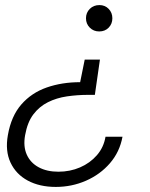

<svg xmlns="http://www.w3.org/2000/svg" viewBox="-20 -558 592 757"><path d="M374 -323 354 -184H328Q285 -184 244 -178Q203 -172 169 -155Q135 -138 111.5 -107Q88 -76 79 -25Q71 19 85.5 51.5Q100 84 132.5 101.5Q165 119 210 119Q256 119 295.5 102Q335 85 362 54Q389 23 396 -19H463Q452 41 413.5 85.5Q375 130 319 154.5Q263 179 200 179Q136 179 89.5 154Q43 129 21.5 83Q0 37 11 -25Q24 -100 64 -146Q104 -192 164 -213Q224 -234 296 -234L314 -323ZM372 -538Q394 -538 408.5 -523Q423 -508 423 -486Q423 -464 408.5 -449Q394 -434 371 -434Q349 -434 334 -449Q319 -464 319 -486Q319 -508 334 -523Q349 -538 372 -538Z"/></svg>

Font: DM Sans 9pt Light
Style: Italic
Weight: 300
Italic angle: -10°
Version: Version 4.004;gftools[0.9.30]